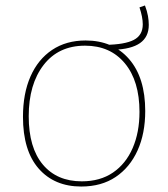

<svg xmlns="http://www.w3.org/2000/svg" viewBox="-20 -676 614 702"><path d="M277 6Q179 6 121.5 -59.5Q64 -125 64 -249Q64 -334 91.5 -396.5Q119 -459 170.5 -493.5Q222 -528 293 -528Q393 -528 452 -460Q511 -392 511 -270Q511 -188 483 -126Q455 -64 403 -29Q351 6 277 6ZM279 -13Q346 -13 393 -45Q440 -77 465 -134.5Q490 -192 490 -267Q490 -380 436.5 -444.5Q383 -509 291 -509Q194 -509 139.5 -438.5Q85 -368 85 -251Q85 -136 136.5 -74.5Q188 -13 279 -13ZM395 -494 365 -512Q436 -513 469 -530Q502 -547 502 -587Q502 -600 499 -615.5Q496 -631 490 -649L510 -656Q518 -635 521 -617.5Q524 -600 524 -585Q524 -541 492 -518.5Q460 -496 395 -494Z"/></svg>

Font: Bitter Thin Thin
Style: Regular
Weight: 250
Version: Version 2.002